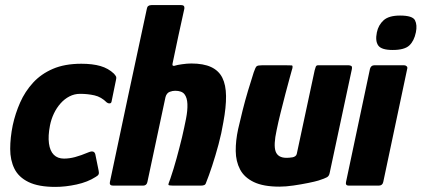

<svg xmlns="http://www.w3.org/2000/svg" viewBox="-20 -728 1653 753"><path d="M197 5Q131 5 92 -14Q53 -33 36.5 -66.5Q20 -100 20 -144Q20 -188 30 -237Q40 -283 59 -326Q78 -369 109.5 -403.5Q141 -438 187.5 -458Q234 -478 299 -478Q343 -478 374 -469Q405 -460 427 -439Q434 -431 435.5 -427Q437 -423 435 -415L418 -332Q417 -323 410.5 -322.5Q404 -322 399 -326Q377 -348 350.5 -354Q324 -360 294 -360Q272 -360 252.5 -350Q233 -340 217.5 -322.5Q202 -305 191.5 -283Q181 -261 176 -236Q168 -195 172 -165.5Q176 -136 191 -121Q206 -106 231 -106Q252 -106 274.5 -112Q297 -118 328 -131Q350 -140 354 -122L367 -58Q369 -49 366.5 -44Q364 -39 355 -34Q324 -14 280.5 -4.5Q237 5 197 5Z M411 -14Q447 -184 483 -354Q519 -524 556 -694Q558 -708 574 -708Q603 -708 632.5 -708Q662 -708 691 -708Q705 -708 703 -694Q691 -641 679.5 -587Q668 -533 657 -480Q655 -471 659 -470Q663 -469 668 -471Q673 -473 693.5 -476Q714 -479 730 -479Q778 -479 808 -465Q838 -451 852 -423Q866 -395 866.5 -351.5Q867 -308 856 -249Q849 -206 837 -161.5Q825 -117 812 -77.5Q799 -38 788 -11Q786 -4 780.5 -2Q775 0 767 0Q740 0 713 0Q686 0 659 0Q641 0 640.5 -3.5Q640 -7 648 -27Q661 -65 672.5 -107Q684 -149 694 -190Q703 -229 709.5 -262Q716 -295 715 -320Q714 -345 703.5 -358.5Q693 -372 667 -372Q662 -372 656.5 -371Q651 -370 646 -368Q640 -366 635.5 -360.5Q631 -355 629 -347L558 -14Q555 0 541 0H424Q408 0 411 -14Z M1076 4Q1013 4 975.5 -14Q938 -32 921.5 -63.5Q905 -95 904.5 -135.5Q904 -176 914 -222Q922 -257 931.5 -295Q941 -333 952.5 -371.5Q964 -410 975 -444Q982 -465 987 -468.5Q992 -472 1008 -472H1102Q1117 -472 1124 -471.5Q1131 -471 1124 -451Q1123 -447 1116 -422Q1109 -397 1099.5 -360.5Q1090 -324 1080.5 -286Q1071 -248 1065 -218Q1052 -159 1061 -134Q1070 -109 1104 -109Q1108 -109 1114.5 -109.5Q1121 -110 1127 -111Q1133 -112 1138 -115.5Q1143 -119 1144 -125L1214 -452Q1216 -458 1218 -465Q1220 -472 1227 -472H1347Q1351 -472 1356.5 -470Q1362 -468 1360 -457L1273 -50Q1271 -38 1262.5 -33Q1254 -28 1229 -20Q1216 -16 1189 -10.5Q1162 -5 1131.5 -0.5Q1101 4 1076 4Z M1611 -601Q1604 -567 1585 -549.5Q1566 -532 1520 -532Q1476 -532 1463.5 -549.5Q1451 -567 1458 -601Q1464 -630 1484.5 -648.5Q1505 -667 1549 -667Q1598 -667 1607.5 -648.5Q1617 -630 1611 -601ZM1483 -14Q1480 0 1465 0H1348Q1334 0 1337 -14L1431 -458Q1435 -472 1448 -472H1565Q1571 -472 1575 -468Q1579 -464 1577 -458Z"/></svg>

Font: Glory ExtraBold
Style: Italic
Weight: 800
Italic angle: -12°
Version: Version 1.011